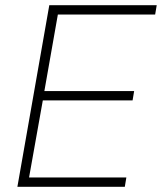

<svg xmlns="http://www.w3.org/2000/svg" viewBox="-20 -720 624 740"><path d="M170 -700H584L578 -664H203L151 -369H497L491 -333H145L92 -36H467L461 0H47Z"/></svg>

Font: Chakra Petch ExtraLight
Style: Italic
Weight: 275
Italic angle: -10°
Designer: Katatrad Aksorn Co.,Ltd.
Foundry: Cadson Demak Co.,Ltd.
Version: Version 1.000; ttfautohint (v1.6)